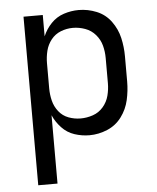

<svg xmlns="http://www.w3.org/2000/svg" viewBox="-53 -583 682 834"><g transform="rotate(-5 288.0 -166.5)"><path d="M80 205H164V-93Q177 -63 200.5 -38Q224 -13 256 -2.5Q288 8 321 8Q361 8 399 -8Q437 -24 461.5 -57Q486 -90 495 -130Q504 -170 504 -210V-320Q504 -361 495 -400.5Q486 -440 461.5 -473.5Q437 -507 399 -522.5Q361 -538 321 -538Q288 -538 256 -527.5Q224 -517 200.5 -492.5Q177 -468 164 -437V-530H80ZM289 -68Q262 -68 236.5 -77.5Q211 -87 194 -108.5Q177 -130 170.5 -156.5Q164 -183 164 -210V-320Q164 -347 170.5 -373.5Q177 -400 194 -421.5Q211 -443 236.5 -453Q262 -463 289 -463Q316 -463 342.5 -453.5Q369 -444 387.5 -422.5Q406 -401 413 -374.5Q420 -348 420 -320V-210Q420 -183 413 -156Q406 -129 387.5 -107.5Q369 -86 342.5 -77Q316 -68 289 -68Z"/></g></svg>

Font: Iosevka SS01 Extended
Style: Regular
Weight: 400
Width: 7
Monospace: yes
Designer: Belleve Invis
Foundry: Belleve Invis
Version: Version 3.4.7; ttfautohint (v1.8.3)